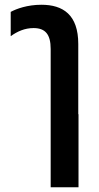

<svg xmlns="http://www.w3.org/2000/svg" viewBox="-20 -580 415 807"><path d="M193 0V207H310V-100H309V-395C309 -518 245 -560 154 -560C95 -560 49 -543 25 -530V-428C53 -448 84 -462 121 -462C171 -462 193 -435 193 -374Z"/></svg>

Font: Noto Sans Thai Cond SemBd
Style: Regular
Weight: 600
Width: 3
Designer: Monotype Design Team
Foundry: Monotype Imaging Inc.
Version: Version 2.002